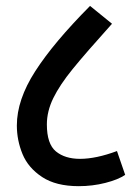

<svg xmlns="http://www.w3.org/2000/svg" viewBox="-20 -660 457 662"><path d="M366.2 -578.1Q274.9 -476.6 230.5 -421.9Q186 -367.2 163.8 -321.8Q141.6 -276.4 141.6 -231Q141.6 -163.6 172.9 -137.9Q204.1 -112.3 255.9 -112.3Q311 -112.3 383.3 -139.2L411.6 -57.1Q387.2 -40.5 343 -29.3Q298.8 -18.1 251.5 -18.1Q172.9 -18.1 125 -49.8Q77.1 -81.5 57.6 -128.9Q38.1 -176.3 38.1 -227.5Q38.1 -315.9 101.6 -414.6Q165 -513.2 290.5 -639.6Z"/></svg>

Font: Varta
Style: Bold
Weight: 700
Designer: Joana Correia, Viktoriya Grabowska, Eben Sorkin
Foundry: Sorkin Type
Version: Version 1.002; ttfautohint (v1.3) -l 8 -r 24 -G 200 -x 12 -H